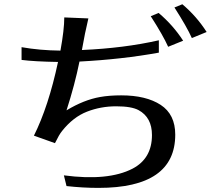

<svg xmlns="http://www.w3.org/2000/svg" viewBox="-20 -874 1040 926"><path d="M84 -585V-646.5Q171.9 -630.9 271.5 -629.9Q290 -731.4 290 -790L406.2 -785.2Q401.4 -761.7 395.5 -736.8Q389.6 -711.9 385.7 -689.5L375 -632.8Q578.1 -641.6 746.1 -679.7V-620.1Q569.3 -587.9 363.3 -577.1Q340.8 -465.8 300.8 -341.8Q384.8 -392.6 462.9 -406.2Q506.8 -414.1 564.5 -414.1Q684.6 -414.1 754.9 -368.2Q825.2 -322.3 825.2 -224.6Q825.2 32.2 455.1 32.2Q379.9 32.2 300.8 23.4L288.1 -28.3Q502 0 619.1 -60.5Q712.9 -109.4 712.9 -222.7Q712.9 -307.6 648.4 -342.8Q614.3 -361.3 540 -361.3Q465.8 -361.3 399.4 -335.4Q333 -309.6 279.3 -242.2Q265.6 -225.6 245.1 -183.6L143.6 -219.7Q213.9 -360.4 259.8 -575.2Q145.5 -577.1 84 -585ZM707 -795.9 745.1 -811.5Q814.5 -752.9 863.3 -677.7L791 -648.4Q766.6 -703.1 707 -795.9ZM821.3 -837.9 859.4 -853.5Q928.7 -794.9 976.6 -719.7L905.3 -690.4Q880.9 -745.1 821.3 -837.9Z"/></svg>

Font: GenEi LateMin v2
Style: Medium
Weight: 500
Designer: o_tamon (Modified)
Foundry: o_tamon / Adobe Systems Incorporated / FONT 910 / Philipp H. Poll
Version: Version 2.1;Original Version 1.004